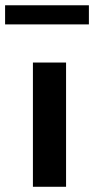

<svg xmlns="http://www.w3.org/2000/svg" viewBox="-63 -715 361 735"><path d="M189.9 -475.6V0H63V-475.6ZM277.3 -694.8V-621.6H-43.5V-694.8Z"/></svg>

Font: Yantramanav
Style: Bold
Weight: 700
Version: Version 1.001;PS 1.0;hotconv 1.0.72;makeotf.lib2.5.5900; ttf